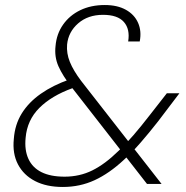

<svg xmlns="http://www.w3.org/2000/svg" viewBox="-20 -732 741 764"><path d="M565 0 265 -385Q229 -431 212.5 -468.5Q196 -506 201 -549Q205 -597 231 -634Q257 -671 299.5 -691.5Q342 -712 397 -712Q447 -712 481 -693Q515 -674 529.5 -641Q544 -608 536 -567H490Q498 -616 473 -644.5Q448 -673 390 -673Q330 -673 291 -639Q252 -605 247 -555Q244 -520 258 -485.5Q272 -451 303 -410L623 0ZM230 12Q165 12 119.5 -11.5Q74 -35 51.5 -78Q29 -121 35 -179Q39 -236 66.5 -280.5Q94 -325 142.5 -359Q191 -393 257 -416L277 -423L299 -392L268 -381Q185 -351 136.5 -302.5Q88 -254 82 -184Q77 -135 93 -100Q109 -65 145 -47Q181 -29 237 -29Q297 -29 347.5 -54Q398 -79 451 -131Q480 -158 511 -194Q542 -230 576 -274L644 -361H694L609 -249Q573 -203 539.5 -164.5Q506 -126 473 -96Q415 -42 356.5 -15Q298 12 230 12Z"/></svg>

Font: DM Sans 24pt ExtraLight
Style: Italic
Weight: 250
Italic angle: -10°
Designer: Colophon Foundry, Jonny Pinhorn
Foundry: Colophon Foundry
Version: Version 4.004;gftools[0.9.30]